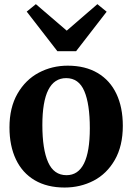

<svg xmlns="http://www.w3.org/2000/svg" viewBox="-20 -870 622 902"><path d="M298 -561.5Q380.5 -561.5 438.8 -527Q497 -492.5 527 -429Q557 -365.5 557 -279Q557 -184.5 519.5 -119Q482 -53.5 419.8 -21.2Q357.5 11 283.5 11Q201.5 11 143.2 -23.2Q85 -57.5 54.8 -121.2Q24.5 -185 24.5 -271.5Q24.5 -364.5 62.2 -430Q100 -495.5 162.2 -528.5Q224.5 -561.5 298 -561.5ZM402 -267.5Q402 -381.5 376 -442.2Q350 -503 291 -503Q179 -503 179 -282.5Q179 -169 206 -108Q233 -47 292.5 -47Q402 -47 402 -267.5ZM105.5 -815.5 148.5 -850.5 293.5 -726 437.5 -850.5 481 -815 337.5 -629.5H249.5Z"/></svg>

Font: Merriweather Text
Style: Bold
Weight: 700
Designer: Eben Sorkin
Foundry: Eben Sorkin
Version: Version 2.100